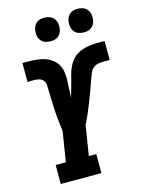

<svg xmlns="http://www.w3.org/2000/svg" viewBox="-139 -1034 821 1113"><g transform="rotate(-15 271.5 -478.0)"><path d="M83 0V-114H144L173 -294Q171 -309 169 -324.5Q167 -340 165.5 -355Q164 -370 162.5 -385.5Q161 -401 160 -417Q159 -433 158.5 -448.5Q158 -464 157.5 -479.5Q157 -495 156.5 -510.5Q156 -526 155.5 -542Q155 -558 154.5 -573.5Q154 -589 145 -601Q136 -613 121 -617.5Q106 -622 90 -622Q80 -622 70 -621.5Q60 -621 50 -621V-735Q51 -735 52 -735Q53 -735 53 -735H56Q56 -735 57 -735Q58 -735 59 -735Q86 -735 113 -734Q140 -733 166 -727Q192 -721 214 -708Q236 -695 251 -674.5Q266 -654 271 -628Q276 -602 275 -575Q274 -548 272.5 -521Q271 -494 270 -467Q276 -487 281.5 -507.5Q287 -528 293 -548.5Q299 -569 304 -590Q309 -611 317 -631Q325 -651 338 -669.5Q351 -688 369 -701Q387 -714 407.5 -721Q428 -728 449 -731Q470 -734 491 -734.5Q512 -735 533 -735Q535 -735 537.5 -735Q540 -735 543 -735V-621Q538 -621 532.5 -621Q527 -621 522 -621H520Q518 -621 516.5 -621Q515 -621 513 -621Q497 -621 479.5 -619Q462 -617 447.5 -606.5Q433 -596 426 -580Q419 -564 413 -547Q402 -515 390 -483Q378 -451 366 -419.5Q354 -388 340.5 -356.5Q327 -325 311 -294L282 -114H327V0ZM440 -814Q423 -814 407.5 -820Q392 -826 382.5 -839Q373 -852 370.5 -868.5Q368 -885 371 -902Q373 -914 379 -925Q385 -936 395 -943.5Q405 -951 417 -953.5Q429 -956 440 -956Q457 -956 472.5 -950Q488 -944 497.5 -931Q507 -918 510 -901.5Q513 -885 510 -868Q508 -856 502 -845Q496 -834 486 -826.5Q476 -819 464 -816.5Q452 -814 440 -814ZM240 -814Q223 -814 207.5 -820Q192 -826 182.5 -839Q173 -852 170.5 -868.5Q168 -885 171 -902Q173 -914 179 -925Q185 -936 195 -943.5Q205 -951 217 -953.5Q229 -956 240 -956Q257 -956 272.5 -950Q288 -944 297.5 -931Q307 -918 310 -901.5Q313 -885 310 -868Q308 -856 302 -845Q296 -834 286 -826.5Q276 -819 264 -816.5Q252 -814 240 -814Z"/></g></svg>

Font: Iosevka Slab Heavy Oblique
Style: Regular
Weight: 900
Italic angle: -9°
Monospace: yes
Designer: Belleve Invis
Foundry: Belleve Invis
Version: Version 11.1.1; ttfautohint (v1.8.3)